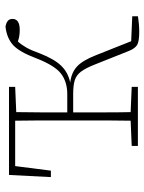

<svg xmlns="http://www.w3.org/2000/svg" viewBox="68 -602 538 715"><g transform="rotate(-90 337.5 -244.0)"><path d="M577 5Q541 5 528 -3Q515 -11 506 -33L455 -161Q442 -194 429 -211.5Q416 -229 397 -235Q378 -241 346 -241H277V-235Q277 -180 277 -124Q277 -68 278 -27L372 -23V0H152V-23L246 -27Q247 -68 247 -120Q247 -172 247 -213V-267Q247 -310 247 -363Q247 -416 246 -457H77L60 -324H36L44 -480H372V-457L278 -453Q277 -412 277 -359.5Q277 -307 277 -263H345Q391 -263 421.5 -286.5Q452 -310 479 -380Q502 -441 527.5 -464.5Q553 -488 596 -493Q609 -491 617 -485Q625 -479 625 -467Q625 -440 584 -440Q571 -440 560 -442Q549 -444 541 -447Q529 -434 518.5 -415.5Q508 -397 497 -366Q476 -312 451 -286Q426 -260 388 -252Q424 -248 447 -227.5Q470 -207 490 -156L542 -25L635 -21V0Q605 5 577 5Z"/></g></svg>

Font: Source Serif 4 SmText ExtraLight
Style: Regular
Weight: 200
Designer: Frank Grießhammer
Foundry: Adobe
Version: Version 4.005;hotconv 1.1.0;makeotfexe 2.6.0